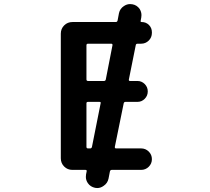

<svg xmlns="http://www.w3.org/2000/svg" viewBox="-20 -863 1040 951"><path d="M451.2 67.4Q427.7 62.5 415 43.9Q405.3 29.3 405.3 13.7Q405.3 7.8 406.2 1L409.2 -13.7Q411.1 -21.5 403.3 -21.5H338.9Q314.5 -21.5 297.9 -38.1Q281.2 -54.7 281.2 -79.1V-696.3Q281.2 -720.7 297.9 -737.3Q314.5 -753.9 338.9 -753.9H553.7Q560.5 -753.9 562.5 -761.7L569.3 -797.9Q574.2 -820.3 593.8 -833Q608.4 -842.8 624 -842.8Q629.9 -842.8 635.7 -841.8Q658.2 -837.9 671.9 -818.4Q680.7 -803.7 680.7 -788.1Q680.7 -782.2 679.7 -776.4L676.8 -760.7Q674.8 -753.9 681.6 -753.9Q703.1 -753.9 717.8 -739.3Q732.4 -724.6 732.4 -703.1V-700.2Q732.4 -677.7 716.8 -662.1Q701.2 -646.5 678.7 -646.5H661.1Q653.3 -646.5 652.3 -638.7L618.2 -468.8Q617.2 -461.9 624 -461.9H661.1Q681.6 -461.9 696.8 -446.8Q711.9 -431.6 711.9 -410.2Q711.9 -388.7 696.8 -373.5Q681.6 -358.4 661.1 -358.4H601.6Q594.7 -358.4 592.8 -351.6L548.8 -135.7Q547.9 -127.9 554.7 -127.9H678.7Q701.2 -127.9 716.8 -112.3Q732.4 -96.7 732.4 -74.7Q732.4 -52.7 716.8 -37.1Q701.2 -21.5 678.7 -21.5H533.2Q526.4 -21.5 524.4 -13.7L517.6 21.5Q512.7 44.9 493.2 57.6Q478.5 68.4 461.9 68.4Q456.1 68.4 451.2 67.4ZM426.8 -127.9Q433.6 -127.9 435.5 -135.7L478.5 -351.6Q480.5 -358.4 472.7 -358.4H416Q408.2 -358.4 408.2 -351.6V-135.7Q408.2 -127.9 416 -127.9ZM495.1 -461.9Q502 -461.9 503.9 -468.8L537.1 -638.7Q538.1 -646.5 531.2 -646.5H416Q408.2 -646.5 408.2 -638.7V-469.7Q408.2 -461.9 416 -461.9Z"/></svg>

Font: Rounded Mgen+ 1mn medium
Style: Regular
Weight: 500
Designer: [Source Han Sans]
Ryoko NISHIZUKA  (kana & ideographs); Paul D. Hunt (Latin, Greek & Cyrillic); Wenlong ZHANG  (bopomofo
Version: Version 1.059.20150602